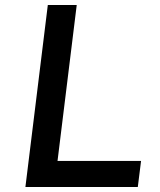

<svg xmlns="http://www.w3.org/2000/svg" viewBox="-20 -747 640 767"><path d="M81.5 0 171 -727H286.5L203 -49L154 -104H543.5L530.5 0Z"/></svg>

Font: Spline Sans Mono Medium
Style: Italic
Weight: 500
Italic angle: -4°
Monospace: yes
Designer: Eben Sorkin, Mirko Velimirovic
Foundry: Sorkin Type
Version: Version 1.004